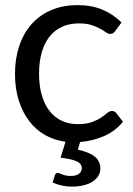

<svg xmlns="http://www.w3.org/2000/svg" viewBox="-20 -534 507 730"><path d="M248.5 135Q269.5 135 280.2 126.8Q291 118.5 291 105.5Q291 96 285.5 89.5Q280 83 269.8 78.5Q259.5 74 244.5 71Q229.5 68 210.5 65.5L229 5Q187.5 -0.5 152.2 -20.2Q117 -40 91.5 -73Q66 -106 51.5 -151.5Q37 -197 37 -253.5Q37 -310 52.8 -358Q68.5 -406 98.8 -440.8Q129 -475.5 173.5 -495Q218 -514.5 275.5 -514.5Q328.5 -514.5 369.5 -497.2Q410.5 -480 442 -448.5L418.5 -416.5Q414.5 -411 410.5 -408Q406.5 -405 399 -405Q391.5 -405 382.8 -411.2Q374 -417.5 360.5 -425Q347 -432.5 327.8 -438.8Q308.5 -445 280.5 -445Q243.5 -445 215 -431.8Q186.5 -418.5 167.2 -393.5Q148 -368.5 138.2 -333Q128.5 -297.5 128.5 -253.5Q128.5 -207.5 139 -171.8Q149.5 -136 168.5 -111.8Q187.5 -87.5 214.8 -74.8Q242 -62 276 -62Q308.5 -62 329.5 -69.8Q350.5 -77.5 364.5 -87Q378.5 -96.5 387.5 -104.2Q396.5 -112 405.5 -112Q411 -112 415.2 -109.8Q419.5 -107.5 422.5 -103.5L447.5 -71Q418 -35 375.5 -16.5Q333 2 284.5 6L276 35Q321 45 341.2 62.2Q361.5 79.5 361.5 106.5Q361.5 122.5 353.5 135.2Q345.5 148 331.2 157Q317 166 297 170.8Q277 175.5 253 175.5Q232.5 175.5 214 171.2Q195.5 167 180 160L188.5 132.5Q191.5 123.5 200 123.5Q203 123.5 207 125.2Q211 127 216.5 129.2Q222 131.5 230 133.2Q238 135 248.5 135Z"/></svg>

Font: LatoCHI
Style: Regular
Weight: 400
Designer: Lukasz Dziedzic
Foundry: tyPoland Lukasz Dziedzic
Version: Version 1.104